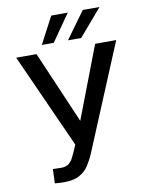

<svg xmlns="http://www.w3.org/2000/svg" viewBox="-98 -977 821 1058"><g transform="rotate(-10 312.5 -448.5)"><path d="M146.3 -711.6 320 -307.9 474.4 -711.6H592.3L345.2 -117.9Q330.3 -83.8 311.3 -54.7Q292.3 -25.6 259.8 -7.8Q227.3 9.9 171.9 9.9Q160.2 9.9 143.8 9.1Q127.5 8.2 122.2 7.1L125 -72.4Q130.3 -72.4 146.7 -71.7Q163 -71 170.5 -71Q196.7 -71 211.8 -81.7Q226.9 -92.3 236 -109Q245 -125.7 252.8 -143.5L270.2 -183.6L32.7 -711.6ZM330.3 -756.4 439.6 -907H533.4L404.1 -756.4ZM183.9 -756.4 263.1 -906.6 355.8 -907 250.7 -756.4Z"/></g></svg>

Font: Interface
Style: Regular
Weight: 400
Designer: Rasmus Andersson
Foundry: rsms
Version: Version 1.8